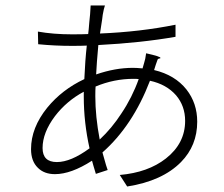

<svg xmlns="http://www.w3.org/2000/svg" viewBox="-20 -660 816 699"><path d="M443 19 416 -23Q519 -32 584 -83Q654 -138 654 -220Q654 -274 621 -313Q586 -353 526 -366Q463 -202 353 -105Q357 -89 366 -59Q370 -47 372 -41L329 -27Q326 -37 320 -57Q317 -69 315 -75Q239 -26 180 -26Q141 -26 118 -49Q93 -73 93 -117Q93 -195 152 -268Q206 -334 287 -372Q290 -441 296 -494Q277 -493 242 -493Q179 -493 119 -499L118 -545Q174 -535 242 -535Q281 -535 301 -536Q303 -551 305 -578Q307 -599 308 -608Q310 -632 310 -640H362Q358 -629 354 -606Q353 -595 348 -564Q345 -547 344 -538Q490 -544 619 -570V-526Q493 -504 338 -496Q332 -431 330 -389Q399 -413 464 -413Q477 -413 499 -411L505 -432Q509 -443 512 -466Q566 -454 564 -449Q564 -447 560 -447Q554 -446 553 -441Q549 -429 547 -424L541 -405Q617 -387 659 -334Q698 -284 698 -217Q698 -130 639 -70Q571 -1 443 19ZM187 -70Q238 -70 306 -120Q285 -214 285 -308V-326Q223 -293 180 -237Q135 -177 135 -121Q135 -70 187 -70ZM343 -152Q387 -193 422 -247Q461 -305 485 -372Q479 -373 466 -373Q395 -373 328 -345Q327 -334 327 -310Q327 -236 343 -152Z"/></svg>

Font: GenSekiGothic TW L
Style: Regular
Weight: 300
Version: Version 1.501;PS 1;hotconv 16.6.51;makeotf.lib2.5.65220